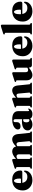

<svg xmlns="http://www.w3.org/2000/svg" viewBox="1909 -2704 807 4666"><g transform="rotate(-90 2313.0 -371.5)"><path d="M502 -278Q502 -233 456.5 -233H201.5Q214.5 -169.5 252.8 -140Q291 -110.5 348.5 -110.5Q392 -110.5 422.5 -127.5Q453 -144.5 467 -178.5Q480.5 -192 488 -192Q500 -192 500 -171.5Q500 -121 470.5 -79.2Q441 -37.5 389.2 -12.8Q337.5 12 270 12Q197.5 12 140.5 -17.5Q83.5 -47 50.5 -100Q17.5 -153 17.5 -223Q17.5 -341 86.8 -410Q156 -479 278 -479Q350 -479 400 -452.8Q450 -426.5 476 -381Q502 -335.5 502 -278ZM196 -296.5Q196 -281 197 -266.5H288.5Q307 -266.5 307 -285.5Q307 -366 290.8 -400.8Q274.5 -435.5 252.5 -435.5Q229.5 -435.5 212.8 -404Q196 -372.5 196 -296.5Z M782.5 -452V-387Q838.5 -437 883.2 -458Q928 -479 965.5 -479Q1011.5 -479 1043.2 -454.8Q1075 -430.5 1086.5 -385.5Q1134.5 -434 1175.8 -456.5Q1217 -479 1256 -479Q1311.5 -479 1346.2 -442Q1381 -405 1387.5 -337.5L1415.5 -68.5Q1416.5 -54.5 1419 -48.5Q1421.5 -42.5 1427.5 -40L1438.5 -35.5Q1452.5 -29.5 1452.5 -18Q1452.5 0 1430 0H1199.5Q1177 0 1177 -19Q1177 -30 1188 -35.5L1199.5 -40Q1207.5 -43 1211.2 -50.5Q1215 -58 1213.5 -73.5L1192 -312.5Q1189.5 -342 1176.8 -358.2Q1164 -374.5 1140.5 -374.5Q1114.5 -374.5 1092.5 -352L1091.5 -350.5Q1092 -344.5 1092 -338V-67.5Q1092 -54 1094.5 -48.5Q1097 -43 1103 -40.5L1114 -36Q1125.5 -30 1125.5 -19Q1125.5 0 1101.5 0H881.5Q859 0 859 -19Q859 -30 870 -35.5L881.5 -40Q895.5 -45.5 895.5 -73V-312.5Q895.5 -342 882 -358.2Q868.5 -374.5 844.5 -374.5Q810.5 -374.5 784 -350.5L782.5 -349V-70.5Q782.5 -46 795.5 -40.5L810 -35.5Q821 -30 821 -19Q821 0 797.5 0H566Q543 0 543 -18Q543 -30 558 -36L572 -40.5Q585 -45 585 -69.5V-361.5Q585 -380.5 572 -383L556 -385Q543 -388.5 543 -401Q543 -413.5 562 -421L710 -468.5Q739.5 -479.5 754.5 -479.5Q768.5 -479.5 775.5 -471.8Q782.5 -464 782.5 -452Z M1476 -103.5Q1476 -168 1532.5 -205.2Q1589 -242.5 1704 -242.5Q1729.5 -242.5 1748 -238.5V-406.5Q1748 -425 1738.2 -436Q1728.5 -447 1712.5 -447Q1697.5 -447 1687.8 -438.8Q1678 -430.5 1678 -416.5V-363Q1678 -325 1650.8 -300.8Q1623.5 -276.5 1576 -276.5Q1498.5 -276.5 1498.5 -345Q1498.5 -375.5 1525.5 -406.2Q1552.5 -437 1607 -457.8Q1661.5 -478.5 1743.5 -478.5Q1845 -478.5 1894.8 -440.5Q1944.5 -402.5 1944.5 -334V-91.5Q1944.5 -68.5 1963.5 -68.5Q1980 -68.5 1987 -88Q1991 -94.5 1997 -94.5Q2007 -94.5 2007 -81Q2007 -64 1993 -42Q1979 -20 1949.2 -4Q1919.5 12 1872.5 12Q1825.5 12 1797.2 -3.8Q1769 -19.5 1762.5 -43.5Q1738 -16.5 1700.2 -2.2Q1662.5 12 1621 12Q1556.5 12 1516.2 -20.8Q1476 -53.5 1476 -103.5ZM1672.5 -135Q1672.5 -96.5 1686.5 -78.5Q1700.5 -60.5 1722.5 -60.5Q1735 -60.5 1748 -67.5V-209.5Q1737.5 -212.5 1723.5 -212.5Q1700 -212.5 1686.2 -193Q1672.5 -173.5 1672.5 -135Z M2271 -452.5V-387Q2326 -435 2367.8 -457Q2409.5 -479 2444.5 -479Q2500 -479 2531 -443.5Q2562 -408 2568.5 -343.5L2596 -71Q2597.5 -56.5 2599.8 -49.8Q2602 -43 2609 -40.5L2623.5 -36Q2638 -30 2638 -18Q2638 0 2615.5 0H2379.5Q2356.5 0 2356.5 -19Q2356.5 -30 2368 -35.5L2382.5 -40.5Q2389.5 -43.5 2393 -50Q2396.5 -56.5 2395 -71L2372.5 -318.5Q2370 -347 2359.8 -360.8Q2349.5 -374.5 2327.5 -374.5Q2300 -374.5 2272.5 -350.5L2271 -349V-71Q2271 -56.5 2273.8 -50Q2276.5 -43.5 2283.5 -40.5L2298 -35.5Q2309.5 -30 2309.5 -19Q2309.5 0 2286.5 0H2054Q2031.5 0 2031.5 -18Q2031.5 -30 2046 -36L2060.5 -40.5Q2073.5 -45 2073.5 -71V-362.5Q2073.5 -380.5 2060.5 -383L2045.5 -385Q2032 -388.5 2032 -401.5Q2032 -413.5 2050.5 -421L2198.5 -468.5Q2215 -474.5 2224.2 -477Q2233.5 -479.5 2243 -479.5Q2256.5 -479.5 2263.8 -472Q2271 -464.5 2271 -452.5Z M2694 -128.5V-361.5Q2694 -379.5 2681 -382.5L2666 -384Q2652.5 -387.5 2652.5 -400.5Q2652.5 -412.5 2671.5 -420L2819 -467.5Q2850 -479 2863 -479Q2877 -479 2884.2 -471.2Q2891.5 -463.5 2891.5 -451.5V-153.5Q2891.5 -92 2943.5 -92Q2974 -92 3000.5 -112V-361.5Q3000.5 -379.5 2987.5 -382.5L2972.5 -384Q2959 -387.5 2959 -400.5Q2959 -412.5 2978 -420L3125.5 -467.5Q3142 -473.5 3151.5 -476.2Q3161 -479 3170.5 -479Q3184 -479 3191 -471.2Q3198 -463.5 3198 -451.5V-71Q3198 -45 3211 -40.5L3225.5 -36Q3240 -30 3240 -18Q3240 0 3217.5 0H3058Q3036.5 0 3020.5 -17.8Q3004.5 -35.5 3004.5 -60V-77Q2949 -29 2904.2 -8.5Q2859.5 12 2822.5 12Q2765 12 2729.5 -24.8Q2694 -61.5 2694 -128.5Z M3763.5 -278Q3763.5 -233 3718 -233H3463Q3476 -169.5 3514.2 -140Q3552.5 -110.5 3610 -110.5Q3653.5 -110.5 3684 -127.5Q3714.5 -144.5 3728.5 -178.5Q3742 -192 3749.5 -192Q3761.5 -192 3761.5 -171.5Q3761.5 -121 3732 -79.2Q3702.5 -37.5 3650.8 -12.8Q3599 12 3531.5 12Q3459 12 3402 -17.5Q3345 -47 3312 -100Q3279 -153 3279 -223Q3279 -341 3348.2 -410Q3417.5 -479 3539.5 -479Q3611.5 -479 3661.5 -452.8Q3711.5 -426.5 3737.5 -381Q3763.5 -335.5 3763.5 -278ZM3457.5 -296.5Q3457.5 -281 3458.5 -266.5H3550Q3568.5 -266.5 3568.5 -285.5Q3568.5 -366 3552.2 -400.8Q3536 -435.5 3514 -435.5Q3491 -435.5 3474.2 -404Q3457.5 -372.5 3457.5 -296.5Z M4046 -727.5V-71Q4046 -45 4059 -40.5L4073.5 -36Q4088 -30 4088 -18Q4088 0 4065.5 0H3829.5Q3807 0 3807 -18Q3807 -30 3821 -36L3836 -40.5Q3848.5 -45 3848.5 -71V-637.5Q3848.5 -655.5 3835.5 -658.5L3820.5 -660.5Q3807 -663.5 3807 -676.5Q3807 -689 3826 -696.5L3973.5 -743.5Q4004.5 -755 4017.5 -755Q4031.5 -755 4038.8 -747.2Q4046 -739.5 4046 -727.5Z M4606 -278Q4606 -233 4560.5 -233H4305.5Q4318.5 -169.5 4356.8 -140Q4395 -110.5 4452.5 -110.5Q4496 -110.5 4526.5 -127.5Q4557 -144.5 4571 -178.5Q4584.5 -192 4592 -192Q4604 -192 4604 -171.5Q4604 -121 4574.5 -79.2Q4545 -37.5 4493.2 -12.8Q4441.5 12 4374 12Q4301.5 12 4244.5 -17.5Q4187.5 -47 4154.5 -100Q4121.5 -153 4121.5 -223Q4121.5 -341 4190.8 -410Q4260 -479 4382 -479Q4454 -479 4504 -452.8Q4554 -426.5 4580 -381Q4606 -335.5 4606 -278ZM4300 -296.5Q4300 -281 4301 -266.5H4392.5Q4411 -266.5 4411 -285.5Q4411 -366 4394.8 -400.8Q4378.5 -435.5 4356.5 -435.5Q4333.5 -435.5 4316.8 -404Q4300 -372.5 4300 -296.5Z"/></g></svg>

Font: Fraunces 72pt S000 Black
Style: Regular
Weight: 900
Version: Version 1.000; ttfautohint (v1.8.3)